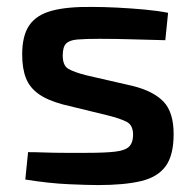

<svg xmlns="http://www.w3.org/2000/svg" viewBox="-20 -523 563 554"><path d="M246 -503Q280 -503 319 -501Q358 -499 396.5 -495.5Q435 -492 465 -486L457 -407Q410 -408 362.5 -409.5Q315 -411 268 -411Q226 -411 203 -409Q180 -407 170.5 -397Q161 -387 161 -363Q161 -334 177 -324.5Q193 -315 228 -306L363 -275Q423 -260 452 -229.5Q481 -199 481 -136Q481 -75 458 -43.5Q435 -12 387 -0.5Q339 11 263 11Q234 11 177.5 8.5Q121 6 53 -5L61 -84Q82 -84 109 -83Q136 -82 167.5 -82Q199 -82 231 -82Q284 -82 313 -85.5Q342 -89 353 -100.5Q364 -112 364 -134Q364 -162 345.5 -171.5Q327 -181 291 -190L160 -222Q116 -234 90.5 -252.5Q65 -271 54.5 -298.5Q44 -326 44 -366Q44 -420 64.5 -450Q85 -480 129.5 -492Q174 -504 246 -503Z"/></svg>

Font: Exo 2 SemiBold
Style: Regular
Weight: 600
Designer: Natanael Gama
Foundry: Natanael Gama
Version: Version 2.010